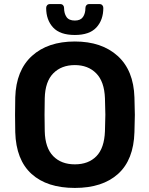

<svg xmlns="http://www.w3.org/2000/svg" viewBox="-20 -914 735 944"><path d="M348 10Q211 10 135 -59Q59 -128 55 -264Q54 -293 54 -349Q54 -406 55 -435Q59 -568 137 -639Q215 -710 348 -710Q480 -710 558.5 -639Q637 -568 641 -435Q643 -377 643 -349Q643 -322 641 -264Q637 -128 560.5 -59Q484 10 348 10ZM348 -106Q415 -106 454 -146Q493 -186 496 -269Q498 -329 498 -350Q498 -373 496 -431Q493 -513 453 -553.5Q413 -594 348 -594Q282 -594 242 -553.5Q202 -513 200 -431Q199 -402 199 -350Q199 -299 200 -269Q202 -187 241.5 -146.5Q281 -106 348 -106ZM348 -742Q275 -742 241 -779Q207 -816 207 -875Q207 -883 212 -888.5Q217 -894 226 -894H276Q285 -894 290 -888.5Q295 -883 295 -875Q295 -848 307 -830.5Q319 -813 348 -813Q376 -813 388 -830.5Q400 -848 400 -875Q400 -883 405 -888.5Q410 -894 419 -894H469Q478 -894 483 -888.5Q488 -883 488 -875Q488 -816 454 -779Q420 -742 348 -742Z"/></svg>

Font: Rubik AZ
Style: Regular
Weight: 500
Designer: Hubert and Fischer
Foundry: Hubert & Fischer
Version: Version 2.000